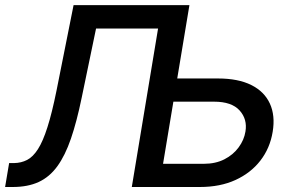

<svg xmlns="http://www.w3.org/2000/svg" viewBox="-58 -748 1145 768"><path d="M-37.6 0 -21.5 -95.7H-1.5Q26.9 -96.2 50.3 -108.2Q73.7 -120.1 93.8 -151.4Q113.8 -182.6 131.8 -239.3Q149.9 -295.9 168 -385.3L236.3 -727.5H600.6L583.5 -633.8H326.2L268.6 -356.4Q249 -261.2 225.8 -193.6Q202.6 -126 171.4 -83Q140.1 -40 96.7 -20Q53.2 0 -7.3 0ZM617.2 -434.1H814Q894.5 -434.1 947 -408Q999.5 -381.8 1021.5 -333.7Q1043.5 -285.6 1032.7 -220.7Q1022 -155.3 983.6 -105.7Q945.3 -56.2 884 -28.1Q822.8 0 741.2 0H469.2L589.8 -727.5H699.7L594.2 -92.8H757.3Q804.2 -92.8 839.6 -110.8Q875 -128.9 896.7 -158.7Q918.5 -188.5 923.8 -221.7Q932.1 -271 900.4 -306.2Q868.7 -341.3 798.3 -341.3H602.1Z"/></svg>

Font: Inter Tight Medium
Style: Italic
Weight: 500
Italic angle: -9.39999°
Designer: Rasmus Andersson
Foundry: rsms
Version: Version 3.004